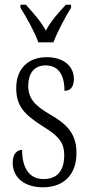

<svg xmlns="http://www.w3.org/2000/svg" viewBox="-20 -786 380 816"><path d="M143 -606H207C224 -651 258 -715 282 -753V-766H260C227 -730 198 -699 175 -656C151 -699 122 -730 90 -766H67V-753C91 -715 127 -651 143 -606ZM163 10C252 10 305 -45 305 -135C305 -208 275 -253 195 -298C128 -337 100 -367 100 -422C100 -471 123 -508 174 -508C226 -508 254 -471 254 -400C281 -400 294 -419 294 -451C294 -503 252 -543 178 -543C100 -543 49 -494 49 -412C49 -336 81 -300 167 -246C235 -205 253 -174 253 -127C253 -60 223 -25 165 -25C103 -25 74 -74 74 -149C53 -149 34 -133 34 -94C34 -36 78 10 163 10Z"/></svg>

Font: Noto Serif Myanmar ExtraCondensed Light
Style: Regular
Weight: 300
Width: 2
Designer: Ben Mitchell and the Monotype Design Team
Foundry: Monotype Imaging Inc.
Version: Version 2.106